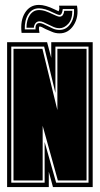

<svg xmlns="http://www.w3.org/2000/svg" viewBox="-20 -763 407 783"><path d="M9 0V-591H172L189 -527V-591H358V0H196L179 -63V0ZM26 -18H162V-184L209 -18H341V-573H206V-384L160 -573H26ZM35 -27V-564H153L214 -314V-564H333V-27H216L154 -250V-27ZM223 -627Q206 -627 191.5 -633.5Q177 -640 167 -644Q157 -649 151.5 -652Q146 -655 141 -655Q140 -655 139 -650.5Q138 -646 141 -629H68Q62 -679 82 -711Q102 -743 139 -743Q165 -743 202 -725Q212 -720 219 -717Q220 -719 221.5 -724Q223 -729 221 -740H294Q302 -694 280.5 -660.5Q259 -627 223 -627ZM223 -641Q250 -641 267 -665.5Q284 -690 282 -726H236Q233 -702 223 -702Q216 -702 196 -712Q163 -729 139 -729Q111 -729 95.5 -705Q80 -681 81 -643H125Q123 -669 141 -669Q148 -669 156 -665.5Q164 -662 174 -657Q184 -652 196 -646.5Q208 -641 223 -641ZM223 -648Q210 -648 198.5 -653Q187 -658 177 -663Q167 -668 158 -672Q149 -676 141 -676Q131 -676 125 -668.5Q119 -661 118 -650H88Q88 -682 102 -702Q116 -722 139 -722Q153 -722 167 -717Q181 -712 193 -706Q202 -702 210 -698.5Q218 -695 223 -695Q232 -695 236.5 -702Q241 -709 242 -719H275Q275 -684 258.5 -666Q242 -648 223 -648Z"/></svg>

Font: Alumni Sans Collegiate One SC
Style: Regular
Weight: 400
Designer: Robert E. Leuschke
Foundry: Robert E. Leuschke
Version: Version 1.100